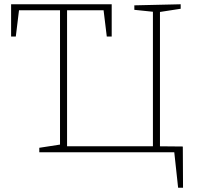

<svg xmlns="http://www.w3.org/2000/svg" viewBox="-20 -713 927 899"><path d="M836 -27 837 166H814L796 0H164V-21L261 -36V-665H69L54 -542H32V-693H503V-542H480L465 -665H294V-28H696V-658L609 -667V-688L826 -693V-672L729 -657V-28Z"/></svg>

Font: Bitter Pro ExtraLight
Style: Regular
Weight: 275
Designer: Sol Matas, and Bitter project Authors
Foundry: Sol Matas
Version: Version 1.010